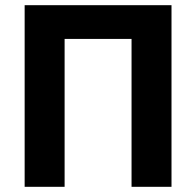

<svg xmlns="http://www.w3.org/2000/svg" viewBox="-20 -720 756 740"><path d="M75 -700H641V0H487V-570H229V0H75Z"/></svg>

Font: Tilda Sans Extra Bold
Style: Regular
Weight: 800
Designer: ParaType Ltd
Foundry: ParaType Ltd
Version: Version 1.009